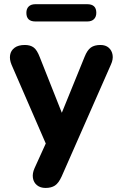

<svg xmlns="http://www.w3.org/2000/svg" viewBox="-20 -715 587 923"><path d="M199 188.5Q173.8 188.5 157.6 175.2Q141.5 162 138.2 140.2Q135 118.5 145.8 94.2L213.2 -54.2V5.2L35.5 -403.8Q25 -429 28.6 -450.6Q32.2 -472.2 50.2 -485.5Q68.2 -498.8 99.5 -498.8Q126 -498.8 142.1 -486.6Q158.2 -474.5 171.2 -440.2L292.8 -133.5H261.2L386.5 -441.5Q399.5 -474.2 416.8 -486.5Q434 -498.8 462.8 -498.8Q487.8 -498.8 502.8 -485.5Q517.8 -472.2 521.2 -451Q524.8 -429.8 513.2 -404.5L276.5 133Q261.8 165.5 244.1 177Q226.5 188.5 199 188.5ZM150.2 -611.8Q106.8 -611.8 106.8 -653.2Q106.8 -672.9 118 -683.8Q129.3 -694.8 150.2 -694.8H399.5Q443 -694.8 443 -653.5Q443 -634 431.7 -622.9Q420.4 -611.8 399.5 -611.8Z"/></svg>

Font: Nunito ExtraLight
Style: Regular
Weight: 200
Designer: Vernon Adams
Foundry: Vernon Adams
Version: Version 3.602;April 4, 2023;FontCreator 14.0.0.2856 64-bit